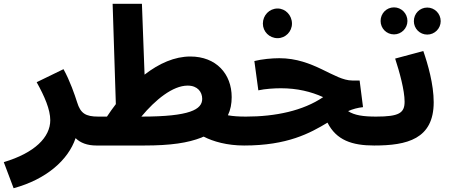

<svg xmlns="http://www.w3.org/2000/svg" viewBox="-56 -765 2379 1016"><path d="M16 231C189 184 305 82 344 -34C369 -9 406 5 454 5C513 5 544 -27 544 -73C544 -115 521 -148 464 -148C397 -148 370 -165 352 -224C340 -262 314 -338 280 -399L138 -330C180 -255 210 -185 210 -129C210 -39 128 44 -36 93Z M455 5H706C849 5 938 -9 1010 -37C1014 -39 1018 -41 1022 -42C1072 -16 1146 5 1236 5C1294 5 1326 -27 1326 -73C1326 -115 1302 -148 1245 -148C1207 -148 1177 -150 1150 -155C1164 -184 1170 -216 1170 -251C1170 -374 1088 -466 951 -466C869 -466 786 -430 709 -370L695 -745H540L557 -214C541 -193 525 -171 510 -148H465ZM937 -312C990 -312 1014 -278 1014 -242C1014 -186 950 -148 693 -148H692C766 -237 858 -312 937 -312Z M1413 -563C1455 -563 1489 -598 1489 -640C1489 -684 1455 -720 1413 -720C1369 -720 1335 -684 1335 -640C1335 -598 1369 -563 1413 -563ZM1236 5C1465 5 1584 -60 1677 -116C1724 -23 1807 5 1924 5C1983 5 2013 -27 2013 -73C2013 -115 1991 -148 1934 -148C1866 -148 1819 -155 1786 -177C1811 -188 1837 -195 1865 -198L1847 -339H1808C1712 -339 1605 -457 1422 -457C1383 -457 1329 -452 1290 -442L1311 -287C1347 -295 1397 -298 1430 -298C1517 -298 1590 -280 1654 -251C1548 -179 1402 -148 1246 -148Z M2029 -583C2068 -583 2100 -615 2100 -654C2100 -694 2068 -726 2029 -726C1989 -726 1958 -694 1958 -654C1958 -615 1989 -583 2029 -583ZM2205 -582C2244 -582 2276 -614 2276 -653C2276 -693 2244 -725 2205 -725C2165 -725 2134 -693 2134 -653C2134 -614 2165 -582 2205 -582ZM1924 5C2098 5 2239 -29 2239 -224C2239 -319 2208 -426 2184 -495L2035 -455C2058 -385 2085 -287 2085 -227C2085 -167 2056 -148 1934 -148Z"/></svg>

Font: Noto Sans Arabic UI XBd
Style: Regular
Weight: 800
Designer: Monotype Design Team, Nadine Chahine and Nizar Qandah
Foundry: Monotype Imaging Inc.
Version: Version 2.010